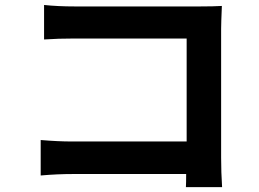

<svg xmlns="http://www.w3.org/2000/svg" viewBox="-20 -730 1040 772"><path d="M873 22.5H727.5Q728.5 6.8 728.5 -30.3H273.4Q210 -30.3 143.6 -24.4V-167Q213.9 -161.1 268.6 -161.1H730.5V-575.2H281.2Q213.9 -575.2 157.2 -571.3V-710Q212.9 -704.1 281.2 -704.1H784.2Q838.9 -704.1 872.1 -706.1Q869.1 -635.7 869.1 -614.3V-95.7Q869.1 -38.1 873 22.5Z"/></svg>

Font: Nasu
Style: Bold
Weight: 700
Designer: Ryoko NISHIZUKA (kana &amp; ideographs); Paul D. Hunt (Latin, Greek &amp; Cyrillic); Wenlong ZHANG (bopomofo); Sandoll C
Version: Version 2014.1215